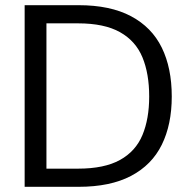

<svg xmlns="http://www.w3.org/2000/svg" viewBox="-20 -720 730 740"><path d="M75 0V-700H283Q405 -700 485 -657.5Q565 -615 603.5 -536.5Q642 -458 642 -348Q642 -240 603.5 -162Q565 -84 485 -42Q405 0 283 0ZM159 -70H281Q382 -70 442.5 -103.5Q503 -137 529 -199.5Q555 -262 555 -348Q555 -436 529 -499Q503 -562 442.5 -596Q382 -630 281 -630H159Z"/></svg>

Font: DM Sans 16pt
Style: Regular
Weight: 400
Version: Version 4.004;gftools[0.9.30]